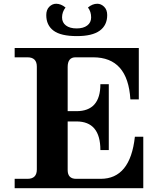

<svg xmlns="http://www.w3.org/2000/svg" viewBox="-20 -983 826 1003"><path d="M728.5 0H56.6V-48.8H123.5Q172.4 -48.8 172.4 -97.7V-634.8Q172.4 -683.6 123.5 -683.6H56.6V-732.4H705.1V-463.9H661.1Q647.9 -683.6 466.8 -683.6H374.5Q333.5 -683.6 333.5 -632.8V-402.3H379.4Q504.4 -402.3 504.4 -543H548.3V-199.2H504.4Q504.4 -348.6 379.4 -348.6H333.5V-94.7Q333.5 -48.8 377.9 -48.8H505.9Q660.6 -48.8 684.6 -268.6H728.5ZM381.8 -794.4Q297.9 -794.4 259.8 -822.8Q221.7 -851.1 221.7 -904.3Q221.7 -932.1 237.5 -947.8Q253.4 -963.4 273.4 -963.4Q298.3 -963.4 322.3 -943.8Q304.2 -920.4 304.2 -892.1Q304.2 -865.2 324.5 -849.9Q344.7 -834.5 380.4 -834.5Q415.5 -834.5 435.8 -849.9Q456.1 -865.2 456.1 -892.1Q456.1 -922.4 439.5 -943.8Q462.9 -963.4 488.3 -963.4Q507.8 -963.4 523.9 -947.8Q540 -932.1 540 -904.3Q540 -851.1 501 -822.8Q461.9 -794.4 381.8 -794.4Z"/></svg>

Font: Munson
Style: Bold
Weight: 700
Designer: Paul James MIller
Foundry: High-Logic / Made with FontCreator
Version: Version 2.10;May 5, 2019;FontCreator 11.5.0.2430 64-bit